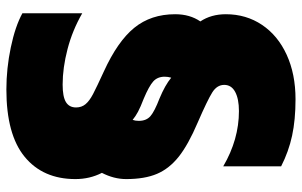

<svg xmlns="http://www.w3.org/2000/svg" viewBox="-188 -566 924 587"><g transform="rotate(90 273.5 -272.0)"><path d="M20 121V-62Q72 -32 129.5 -17Q187 -2 238 -2Q275 -2 291.5 -12Q308 -22 308 -43Q308 -60 298 -72Q288 -84 267 -95Q246 -106 198 -128Q106 -170 64.5 -221Q23 -272 23 -346Q23 -391 45 -423Q23 -456 23 -501Q23 -563 55.5 -611.5Q88 -660 147 -687Q206 -714 283 -714Q346 -714 394.5 -703.5Q443 -693 488 -670V-493Q406 -541 319 -541Q282 -541 260.5 -529.5Q239 -518 239 -496Q239 -474 262 -459.5Q285 -445 354 -415Q422 -386 458.5 -357Q495 -328 511 -290.5Q527 -253 527 -196Q527 -159 508 -122Q527 -85 527 -41Q527 58 459 114Q391 170 253 170Q189 170 124.5 156.5Q60 143 20 121ZM349 -235Q349 -258 334.5 -270.5Q320 -283 281 -298Q240 -315 217 -334Q214 -324 214 -314Q214 -292 228.5 -279Q243 -266 281 -250Q307 -240 321 -232.5Q335 -225 346 -216Q349 -224 349 -235Z"/></g></svg>

Font: Readiness ExtraBold
Style: Regular
Weight: 800
Designer: Katatrad Team
Foundry: CadsonDemak
Version: Version 1.00;January 16, 2020;FontCreator 12.0.0.2550 64-bit